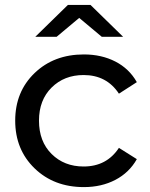

<svg xmlns="http://www.w3.org/2000/svg" viewBox="-20 -757 611 783"><path d="M303 -684 211 -607H124L257 -737H349L482 -607H395ZM321 -78Q415 -78 465 -154L538 -108Q507 -53 450.5 -23.5Q394 6 322 6Q200 6 121 -70.5Q42 -147 42 -265Q42 -383 121 -459Q200 -535 322 -535Q394 -535 450.5 -506Q507 -477 538 -422L465 -375Q415 -451 321 -451Q242 -451 190.5 -400Q139 -349 139 -265Q139 -180 190.5 -129Q242 -78 321 -78Z"/></svg>

Font: Montserrat
Style: Regular
Weight: 500
Designer: Julieta Ulanovsky
Foundry: Julieta Ulanovsky
Version: Version 7.200;PS 007.200;hotconv 1.0.88;makeotf.lib2.5.64775